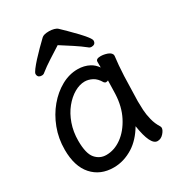

<svg xmlns="http://www.w3.org/2000/svg" viewBox="-180 -828 859 948"><g transform="rotate(-30 250.0 -353.5)"><path d="M92 -557Q84 -563 84 -575Q84 -582 96 -598Q108 -614 127 -635Q166 -677 205 -714Q216 -725 247 -725Q261 -725 274.5 -721.5Q288 -718 295 -711Q307 -699 327 -680Q376 -632 400 -602Q415 -583 415 -575Q415 -563 407 -557Q401 -553 391 -553Q381 -553 374 -560Q349 -580 316 -601.5Q283 -623 250 -644Q217 -623 183.5 -601.5Q150 -580 125 -560Q118 -553 108 -553Q98 -553 92 -557ZM441 13Q401 13 383 -105Q348 -46 301 -16Q247 18 189 18Q113 18 67.5 -33Q22 -84 22 -179Q22 -243 43.5 -299.5Q65 -356 101 -399Q137 -442 182 -467Q227 -492 275 -492Q312 -492 342 -476Q364 -464 379 -442V-475Q379 -491 406 -491Q424 -491 444 -484Q467 -475 467 -459V-457Q461 -412 458 -348Q454 -230 454 -206.5Q454 -183 455.5 -156Q457 -129 464.5 -99Q472 -69 488 -44Q491 -38 491 -34Q491 -21 476 -4Q461 13 441 13ZM378 -369Q372 -366 366 -366Q360 -366 355 -372Q339 -400 317.5 -411Q296 -422 275 -422Q246 -422 215.5 -404.5Q185 -387 159 -355Q133 -323 117.5 -279Q102 -235 102 -184Q102 -111 126.5 -82.5Q151 -54 188 -54Q234 -54 275.5 -84Q317 -114 345 -168Q373 -222 376 -293V-294Q377 -307 377 -328.5Q377 -350 378 -369Z"/></g></svg>

Font: Moon Stars Kai HW
Style: Bold
Weight: 700
Designer: GuiWonder
Version: Version 1.101